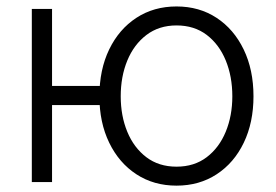

<svg xmlns="http://www.w3.org/2000/svg" viewBox="-20 -567 860 598"><path d="M79.1 0V-539.1H142.1V0ZM126.5 -239.7V-299.3H323.7V-239.7ZM529.8 11.2Q459 11.2 404.8 -24.2Q350.6 -59.6 320.1 -122.6Q289.6 -185.5 289.6 -267.1Q289.6 -350.1 320.1 -413.1Q350.6 -476.1 404.8 -511.5Q459 -546.9 529.8 -546.9Q600.6 -546.9 654.5 -511.5Q708.5 -476.1 739 -412.8Q769.5 -349.6 769.5 -267.1Q769.5 -185.5 739.3 -122.6Q709 -59.6 654.8 -24.2Q600.6 11.2 529.8 11.2ZM529.8 -47.9Q585 -47.9 623.8 -77.4Q662.6 -106.9 683.1 -156.7Q703.6 -206.5 703.6 -267.1Q703.6 -328.6 683.1 -378.7Q662.6 -428.7 623.8 -458.3Q585 -487.8 529.8 -487.8Q475.1 -487.8 436 -458Q397 -428.2 376.5 -378.4Q356 -328.6 356 -267.1Q356 -206.1 376.5 -156.5Q397 -106.9 435.8 -77.4Q474.6 -47.9 529.8 -47.9Z"/></svg>

Font: Inter 18pt Light
Style: Regular
Weight: 300
Designer: Rasmus Andersson
Foundry: rsms
Version: Version 4.001;git-66647c0bb